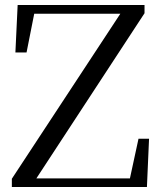

<svg xmlns="http://www.w3.org/2000/svg" viewBox="-20 -748 645 768"><path d="M27.4 0V-33L474.1 -712.5L465.7 -679.9V-693H278.1H91.1L121.5 -716.3L86.2 -538.1H41.6L50.6 -728H558.1V-695.1L112.4 -14.4L121.2 -50.6V-34.3H324.2H524.8L495.1 -13.2L534 -193H576.2L567.7 0Z"/></svg>

Font: Early Summer Mincho VF
Style: Regular
Weight: 250
Designer: GuiWonder
Version: Version 1.002